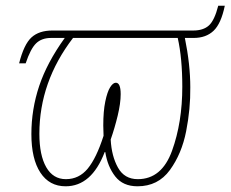

<svg xmlns="http://www.w3.org/2000/svg" viewBox="-20 -643 808 673"><path d="M90 -173Q90 -260 117.5 -342Q145 -424 207 -510H159Q126 -510 106.5 -491Q87 -472 70 -421H47Q64 -488 90.5 -512Q117 -536 163 -536H657Q693 -536 712.5 -554Q732 -572 745 -623H768Q755 -560 728.5 -535Q702 -510 659 -510H628Q647 -417 647 -337Q648 -262 632.5 -183Q617 -104 575.5 -47Q534 10 462 10Q411 10 384 -24.5Q357 -59 349 -110H347Q301 10 210 10Q153 10 121.5 -38Q90 -86 90 -173ZM343 -167 342 -203Q342 -253 349 -287Q356 -321 366 -337Q376 -353 386 -353Q403 -353 403 -313Q403 -281 392.5 -237.5Q382 -194 368 -154Q371 -96 393.5 -55.5Q416 -15 463 -15Q547 -15 583 -114.5Q619 -214 619 -339Q619 -439 603 -510H236Q118 -356 118 -174Q118 -99 142 -57Q166 -15 211 -15Q257 -15 287.5 -52Q318 -89 343 -167Z"/></svg>

Font: Noto Serif NarrowThin
Style: Italic
Weight: 250
Width: 4
Italic angle: -12°
Designer: Monotype Design Team
Foundry: Monotype Imaging Inc.
Version: Version 1.001